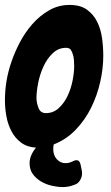

<svg xmlns="http://www.w3.org/2000/svg" viewBox="-33 -594 449 779"><path d="M113 5Q77 3 52.5 -15.5Q28 -34 13.5 -61.5Q-1 -89 -7 -122Q-13 -155 -13 -186Q-13 -267 13 -342Q26 -381 47.5 -422Q69 -463 98.5 -496.5Q128 -530 166 -552Q204 -574 249 -574Q293 -574 319.5 -555Q346 -536 361 -506Q376 -476 381 -439.5Q386 -403 386 -368Q386 -316 373.5 -261Q361 -206 336.5 -156.5Q312 -107 274 -67.5Q236 -28 185 -8Q184 -3 183.5 1.5Q183 6 183 11Q183 36 197.5 52Q212 68 233 68Q246 68 259 62Q270 56 278 56Q290 56 294 74L298 94Q300 100 300 109Q300 124 291.5 138Q283 152 268 156Q246 165 222 165Q201 165 177 159.5Q153 154 133 142Q113 130 100 112Q87 94 87 68Q87 37 113 5ZM153 -135Q183 -135 205 -155Q227 -175 241 -204.5Q255 -234 261.5 -267Q268 -300 268 -325Q268 -335 267 -349.5Q266 -364 263 -372Q260 -383 254.5 -391.5Q249 -400 235 -400Q204 -400 181 -378Q158 -356 143.5 -324.5Q129 -293 122 -258Q115 -223 115 -196Q115 -178 123 -156.5Q131 -135 153 -135Z"/></svg>

Font: Bangerz 2
Style: Regular
Weight: 400
Designer: vernon adams
Foundry: Vernon Adams
Version: Version 2.10;December 28, 2023;FontCreator 13.0.0.2683 64-bi